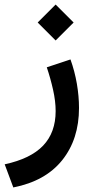

<svg xmlns="http://www.w3.org/2000/svg" viewBox="-35 -551 408 835"><path d="M207 -531.2 285.2 -453.1 207 -375 128.9 -453.1ZM22.9 264.2 -14.6 163.6Q98.6 139.2 152.8 82Q207 24.9 207 -67.9Q207 -110.8 195.8 -160.6Q184.6 -210.4 168.5 -258.3L271.5 -292.5Q290 -241.2 299.3 -186.8Q308.6 -132.3 308.6 -81.5Q308.6 54.2 235.6 145.5Q162.6 236.8 22.9 264.2Z"/></svg>

Font: Vazirmatn UI Medium
Style: Regular
Weight: 500
Designer: Saber Rastikerdar
Foundry: Saber Rastikerdar
Version: Version 33.003